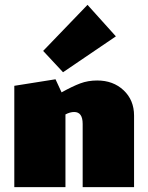

<svg xmlns="http://www.w3.org/2000/svg" viewBox="-20 -772 612 792"><path d="M533 -295V0H321V-261Q321 -310 286 -310Q269 -310 250 -300V0H39V-418L209 -445L234 -391Q279 -416 311 -428Q343 -440 381 -440Q447 -440 490 -399.5Q533 -359 533 -295ZM158 -562 341 -752 458 -622 240 -474Z"/></svg>

Font: Ysabeau Black
Style: Regular
Weight: 900
Designer: Christian Thalmann (Catharsis Fonts)
Version: Version 0.003